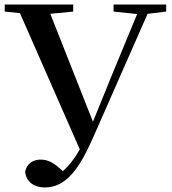

<svg xmlns="http://www.w3.org/2000/svg" viewBox="-20 -755 759 847"><path d="M481 -704 585 -693 477 -432 390 -218 202 -694 303 -704V-735H1V-704L68 -697L332 -96C310 -57 285 -24 257 0C221 -35 193 -51 159 -51C130 -51 97 -36 91 4C97 50 133 72 177 72C269 72 328 -5 392 -151L631 -694L713 -704V-735H481Z"/></svg>

Font: Noto Serif CJK JP SemiBold
Style: Regular
Weight: 600
Designer: Ryoko NISHIZUKA 西塚涼子 (kana & ideographs); Frank Grießhammer (Latin, Greek & Cyrillic); Wenlong ZHANG 张文龙 (bopomofo); San
Foundry: Adobe
Version: Version 2.001;hotconv 1.1.0;makeotfexe 2.6.0